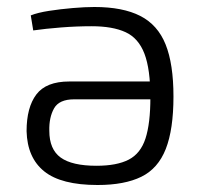

<svg xmlns="http://www.w3.org/2000/svg" viewBox="-20 -517 576 549"><path d="M259 12Q155 12 106.5 -27Q58 -66 56 -142Q56 -210 84 -247Q112 -284 178 -284H450V-233H192Q149 -233 134.5 -207Q120 -181 121 -143Q121 -90 153.5 -66.5Q186 -43 256 -43Q314 -43 348 -60.5Q382 -78 396 -121Q410 -164 410 -238Q410 -319 393 -363.5Q376 -408 339 -425Q302 -442 242 -442Q199 -442 154.5 -438.5Q110 -435 75 -430L68 -473Q88 -481 120.5 -486Q153 -491 188 -494Q223 -497 250 -497Q331 -497 381 -471.5Q431 -446 453.5 -390Q476 -334 476 -241Q476 -147 454 -91Q432 -35 384 -11.5Q336 12 259 12Z"/></svg>

Font: Exo 2 Light
Style: Regular
Weight: 300
Designer: Natanael Gama
Foundry: Natanael Gama
Version: Version 2.010